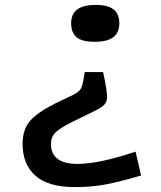

<svg xmlns="http://www.w3.org/2000/svg" viewBox="-20 -745 654 780"><path d="M368.2 -725.1Q418.5 -725.1 441.7 -706.5Q464.8 -688 464.8 -649.9Q464.8 -575.2 366.2 -575.2Q313 -575.2 291 -593.8Q269 -612.3 269 -650.9Q269 -725.1 368.2 -725.1ZM324.2 -452.1H398.9Q415 -377.4 415 -351.1Q415 -332 403.6 -319.6Q392.1 -307.1 357.9 -291L275.9 -251Q222.7 -224.6 204.8 -206.3Q187 -188 187 -160.2Q187 -79.1 295.9 -79.1Q381.3 -79.1 530.8 -128.9L553.2 -32.2Q460 -4.4 403.1 5.4Q346.2 15.1 285.2 15.1Q176.3 15.1 124 -31Q71.8 -77.1 71.8 -160.2Q71.8 -218.3 101.1 -252.7Q130.4 -287.1 203.1 -324.2L277.8 -359.9Q302.2 -372.1 309.6 -386.7Q316.9 -401.4 324.2 -452.1Z"/></svg>

Font: IntelOne Mono Medium
Style: Regular
Weight: 500
Designer: Fred Shallcrass
Foundry: Frere-Jones Type LLC
Version: Version 1.200;hotconv 1.1.0;makeotfexe 2.6.0;FJTRelease1.2